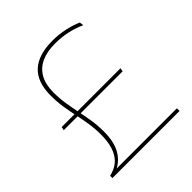

<svg xmlns="http://www.w3.org/2000/svg" viewBox="-179 -769 891 891"><g transform="rotate(-45 266.0 -324.0)"><path d="M48 -317 51.5 -334H437.5L434.5 -317ZM84 -17.5H491V0H50.5V-15L64 -19Q94.5 -28 114.8 -48.5Q135 -69 145.5 -101.8Q156 -134.5 156 -180Q156 -218.5 150.5 -254Q145 -289.5 137.5 -324.5Q130 -359.5 124.2 -396.2Q118.5 -433 118.5 -474Q118.5 -561.5 165.2 -604.8Q212 -648 305 -648Q346.5 -648 385.8 -639.2Q425 -630.5 454 -617.5L456.5 -597.5Q420 -614 382 -622Q344 -630 304 -630Q251 -630 214 -613Q177 -596 157.5 -561.5Q138 -527 138 -474.5Q138 -435 143.8 -399Q149.5 -363 156.8 -327.8Q164 -292.5 169.8 -256.5Q175.5 -220.5 175.5 -181Q175.5 -115.5 153.5 -75Q131.5 -34.5 89 -14Z"/></g></svg>

Font: Anek Tamil Thin
Style: Regular
Weight: 250
Designer: Aadarsh Rajan (Tamil), Yesha Goshar (Latin)
Foundry: Ek Type
Version: Version 1.003